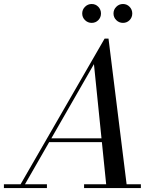

<svg xmlns="http://www.w3.org/2000/svg" viewBox="-65 -962 810 982"><path d="M29 0 470 -764.5H490L585 0H480L415.5 -634L51.5 0ZM-45 0V-19.5H175V0ZM365 0V-19.5H655.5V0ZM182 -235V-254.5H514.5V-235ZM564 -845Q544 -845 529.8 -859Q515.5 -873 515.5 -893Q515.5 -913 529.8 -927.2Q544 -941.5 564 -941.5Q584 -941.5 597.8 -927.2Q611.5 -913 611.5 -893Q611.5 -873 597.8 -859Q584 -845 564 -845ZM404 -845Q384 -845 369.8 -859Q355.5 -873 355.5 -893Q355.5 -913 369.8 -927.2Q384 -941.5 404 -941.5Q424 -941.5 437.8 -927.2Q451.5 -913 451.5 -893Q451.5 -873 437.8 -859Q424 -845 404 -845Z"/></svg>

Font: Bodoni Moda 11pt
Style: Italic
Weight: 400
Italic angle: -13°
Version: Version 2.004